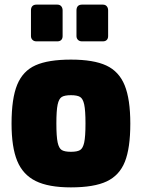

<svg xmlns="http://www.w3.org/2000/svg" viewBox="-20 -806 614 831"><path d="M30 -271Q30 -380 54.5 -439.5Q79 -499 134 -523.5Q189 -548 287 -548Q385 -548 440 -522.5Q495 -497 519.5 -437Q544 -377 544 -271Q544 -165 520.5 -106Q497 -47 442 -21Q387 5 287 5Q190 5 134.5 -22.5Q79 -50 54.5 -109.5Q30 -169 30 -271ZM350 -272Q350 -328 344.5 -353.5Q339 -379 326.5 -386.5Q314 -394 287 -394Q260 -394 247.5 -386.5Q235 -379 229.5 -353.5Q224 -328 224 -272Q224 -215 229.5 -189.5Q235 -164 247.5 -156.5Q260 -149 287 -149Q314 -149 326.5 -156.5Q339 -164 344.5 -189.5Q350 -215 350 -272ZM114 -650V-761Q114 -773 120 -779.5Q126 -786 138 -786H228Q239 -786 245 -779Q251 -772 251 -761V-650Q251 -639 245 -633Q239 -627 228 -627H138Q127 -627 120.5 -633.5Q114 -640 114 -650ZM311 -650V-761Q311 -773 317 -779.5Q323 -786 335 -786H425Q436 -786 442 -779Q448 -772 448 -761V-650Q448 -639 442 -633Q436 -627 425 -627H335Q324 -627 317.5 -633.5Q311 -640 311 -650Z"/></svg>

Font: Exo Black
Style: Regular
Weight: 900
Designer: Natanael Gama
Foundry: Natanael Gama
Version: Version 1.500; ttfautohint (v1.6)